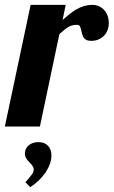

<svg xmlns="http://www.w3.org/2000/svg" viewBox="-58 -520 467 789"><path d="M67.9 -500H211.9L199.2 -438Q233.4 -468.3 254.9 -481Q288.1 -500 319.8 -500Q352.1 -500 371.6 -477.1Q380.4 -466.8 384.8 -453.4Q389.2 -439.9 389.2 -424.8Q389.2 -411.1 384.8 -398.4Q380.4 -385.7 371.6 -375.5Q361.8 -364.7 347.9 -358.4Q334 -352.1 316.9 -352.1Q303.7 -352.1 295.9 -356.4Q288.1 -360.8 283.7 -369.1Q279.8 -377.4 278.3 -385.3Q273.9 -406.2 269.5 -413.1Q266.1 -418 258.8 -418Q237.8 -418 223.1 -409.2Q208.5 -400.4 186 -379.9L106 0H-38.1ZM46.4 229Q63.5 209.5 72.8 197.3Q80.6 186.5 80.6 176.8Q80.6 168.9 76.2 162.6Q71.8 156.2 62.5 146.5Q53.7 137.7 49.1 129.6Q44.4 121.6 44.4 110.8Q44.4 90.3 60.1 77.1Q75.7 64 100.6 64Q124.5 64 138.9 78.6Q153.3 93.3 153.3 119.1Q153.3 152.3 129.4 188.5Q104.5 224.6 66.4 249Z"/></svg>

Font: Pattaya
Style: Regular
Weight: 400
Designer: Pablo Impallari / Thai characters Designed by Thanarat Vachiruckul and Suppakit Chalermlarp
Foundry: Pablo Impallari
Version: Version 2.001